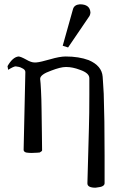

<svg xmlns="http://www.w3.org/2000/svg" viewBox="-20 -704 571 894"><path d="M320 -662Q326 -682 352 -684Q398 -684 401 -647Q401 -646 401 -645Q401 -639 397 -630L297 -483L272 -491ZM286 -441Q347 -441 393 -424Q454 -398 458 -347Q459 -337 460 -316.5Q461 -296 463 -267Q465 -209 466 -137.5Q467 -66 467 20V149Q467 158 457 163Q451 167 425 170Q387 170 387 150Q387 150 387 149L394 -106Q395 -139 395.5 -178Q396 -217 396 -263V-340Q396 -364 352 -379Q318 -392 289 -392Q288 -392 286 -392Q262 -392 218 -375Q167 -357 167 -337Q167 -337 167 -336Q168 -328 169 -315Q170 -302 171 -281Q173 -243 173.5 -195Q174 -147 175 -88L176 -4Q176 0 165 6Q160 7 130 8Q126 8 123 8Q112 8 101 6Q90 2 90 -6L98 -366Q98 -367 98 -369Q98 -380 82 -387Q75 -391 68 -392.5Q61 -394 53 -395Q44 -395 18 -379Q18 -383 15 -396Q39 -438 66 -441Q76 -441 103 -426Q125 -413 142 -413Q145 -413 147 -413Q160 -414 176 -418Q192 -422 214 -428Q258 -441 286 -441Z"/></svg>

Font: New Athena Unicode
Style: Regular
Weight: 400
Designer: J. Rusten 1997; rev. by R. Hancock 2001, 2002, rev. by D. Mastronarde 2002-2021
Foundry: GreekKeys New Athena Unicode
Version: Version 5.008